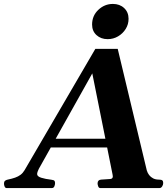

<svg xmlns="http://www.w3.org/2000/svg" viewBox="-79 -957 857 977"><path d="M493.7 -69.3 390.6 -583.5 118.7 -98.1Q116.2 -93.3 113 -85Q109.9 -76.7 109.9 -71.3Q109.9 -59.1 131.1 -52.5Q152.3 -45.9 182.1 -42.5Q194.8 -41 198 -36.9Q201.2 -32.7 201.2 -25.4Q201.2 -17.1 197.5 -8.5Q193.8 0 184.1 0H-44.9Q-52.2 0 -55.4 -7.6Q-58.6 -15.1 -58.6 -21.5Q-58.6 -34.2 -52 -38.1Q-45.4 -42 -40 -43Q-18.6 -47.4 -2.4 -53Q13.7 -58.6 25.6 -67.6Q37.6 -76.7 45.9 -90.8L406.2 -708.5H520L668 -89.8Q671.9 -76.7 679.9 -66.2Q688 -55.7 700.4 -49.3Q712.9 -43 730 -43Q741.7 -43 746.6 -39.3Q751.5 -35.6 751.5 -25.9Q751.5 -16.6 746.1 -8.3Q740.7 0 732.4 0H431.6Q423.8 0 420.7 -8.8Q417.5 -17.6 417.5 -23.4Q417.5 -41.5 435.1 -43Q467.8 -45.4 481.4 -46.1Q495.1 -46.9 495.1 -59.6Q495.1 -62 493.7 -69.3ZM149.4 -206.5 168.9 -251H484.9L494.6 -206.5ZM468.8 -757.8Q434.6 -757.8 412.1 -778.3Q389.6 -798.8 389.6 -832Q389.6 -877 421.4 -907Q453.1 -937 495.6 -937Q530.3 -937 552.7 -916Q575.2 -895 575.2 -861.3Q575.2 -833 560.5 -809.6Q545.9 -786.1 521.7 -772Q497.6 -757.8 468.8 -757.8Z"/></svg>

Font: Gelasio
Style: Italic
Weight: 400
Italic angle: -8.5°
Designer: Eben Sorkin
Foundry: Eben Sorkin
Version: Version 1.008